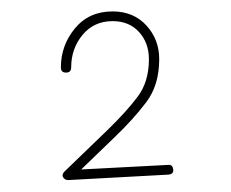

<svg xmlns="http://www.w3.org/2000/svg" viewBox="-20 -749 395 328"><path d="M92.8 -625Q84 -625 84 -633.8Q84 -671.4 107.9 -700.4Q131.8 -729.5 172.4 -729.5Q208 -729.5 230 -705.6Q252 -681.6 252 -647.9Q252 -603.5 229.7 -574.2Q207.5 -544.9 175.8 -514.6L118.7 -459.5L267.1 -467.3Q274.9 -468.3 275.9 -459.5Q276.9 -451.7 268.1 -450.7L96.7 -441.4Q92.3 -441.4 90.3 -443.4Q83.5 -449.2 90.3 -456.1L164.1 -527.3Q196.3 -558.6 215.3 -584Q234.4 -609.4 234.4 -647.9Q234.4 -675.8 217.5 -694.3Q200.7 -712.9 172.4 -712.9Q140.6 -712.9 121.1 -689.5Q101.6 -666 101.6 -633.8Q101.6 -625 92.8 -625Z"/></svg>

Font: Mikhak-DS2-FD Thin
Style: Regular
Weight: 100
Designer: Amin Abedi
Version: Version 3.2